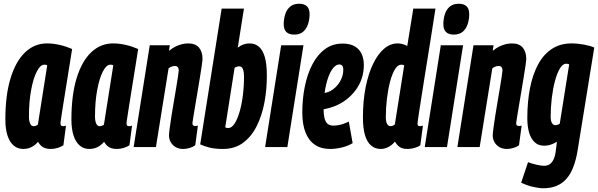

<svg xmlns="http://www.w3.org/2000/svg" viewBox="-20 -786 3196 1026"><path d="M250.8 10Q234.4 10 221.8 5.9Q209.2 1.9 200 -6.6Q190.8 -15.1 183.2 -28.1Q172.7 -15.8 160.6 -7.3Q148.4 1.2 134.6 5.6Q120.7 10 104.2 10Q74.3 10 52.8 -8.5Q31.2 -26.9 19.9 -62.2Q8.6 -97.5 8.6 -146.9Q8.6 -277.2 36.4 -368Q64.2 -458.8 114.2 -506.4Q164.2 -554 231.2 -554Q250.1 -554 268 -551.6Q285.8 -549.2 303 -545.1Q320.1 -541 335.6 -535.6Q351 -530.1 365.4 -524Q347.6 -412.9 336.1 -340.9Q324.5 -268.9 317.8 -226.8Q311 -184.6 308.1 -164.2Q305.1 -143.8 304.1 -137.3Q303.1 -130.7 303.1 -128.7Q303.1 -120.2 306 -116Q308.9 -111.7 317.1 -111.7Q320.9 -111.7 324.8 -112.3Q328.6 -112.9 332.7 -114.8L318.8 -9.8Q307 -1.6 288.6 4.2Q270.2 10 250.8 10ZM182.3 -119.7 232.4 -437Q228.9 -439.2 225.3 -439.8Q221.6 -440.4 216.9 -440.4Q195.6 -440.4 176.7 -403.9Q157.8 -367.4 146.3 -304.7Q134.7 -242 134.7 -164.3Q134.7 -138.1 141.5 -124.9Q148.3 -111.6 159.2 -111.6Q163.6 -111.6 167.7 -112.7Q171.7 -113.8 175.6 -115.5Q179.5 -117.2 182.3 -119.7Z M603.8 10Q587.4 10 574.8 5.9Q562.2 1.9 553 -6.6Q543.8 -15.1 536.2 -28.1Q525.7 -15.8 513.6 -7.3Q501.4 1.2 487.6 5.6Q473.7 10 457.2 10Q427.3 10 405.8 -8.5Q384.2 -26.9 372.9 -62.2Q361.6 -97.5 361.6 -146.9Q361.6 -277.2 389.4 -368Q417.2 -458.8 467.2 -506.4Q517.2 -554 584.2 -554Q603.1 -554 621 -551.6Q638.8 -549.2 656 -545.1Q673.1 -541 688.6 -535.6Q704 -530.1 718.4 -524Q700.6 -412.9 689.1 -340.9Q677.5 -268.9 670.8 -226.8Q664 -184.6 661.1 -164.2Q658.1 -143.8 657.1 -137.3Q656.1 -130.7 656.1 -128.7Q656.1 -120.2 659 -116Q661.9 -111.7 670.1 -111.7Q673.9 -111.7 677.8 -112.3Q681.6 -112.9 685.7 -114.8L671.8 -9.8Q660 -1.6 641.6 4.2Q623.2 10 603.8 10ZM535.3 -119.7 585.4 -437Q581.9 -439.2 578.3 -439.8Q574.6 -440.4 569.9 -440.4Q548.6 -440.4 529.7 -403.9Q510.8 -367.4 499.3 -304.7Q487.7 -242 487.7 -164.3Q487.7 -138.1 494.5 -124.9Q501.3 -111.6 512.2 -111.6Q516.6 -111.6 520.7 -112.7Q524.7 -113.8 528.6 -115.5Q532.5 -117.2 535.3 -119.7Z M780.2 -544H887.4L883 -514.3Q901.7 -529.7 919.3 -538Q936.8 -546.3 953.6 -550.2Q970.4 -554 985.9 -554Q1024.5 -554 1043.4 -531.6Q1062.3 -509.1 1062.3 -469.6Q1062.3 -462.9 1058.4 -436.4Q1054.4 -409.8 1048.3 -372.1Q1042.2 -334.4 1035.3 -293.5Q1028.3 -252.5 1022.2 -215.9Q1016.1 -179.2 1012.2 -155Q1008.2 -130.7 1008.2 -126.9Q1008.2 -119.4 1012.2 -116.1Q1016.1 -112.7 1023.8 -112.7Q1026.7 -112.7 1030.1 -113Q1033.5 -113.3 1037.6 -115.2L1023.4 -9.9Q1011.3 -0.7 993.5 4.6Q975.7 10 958.6 10Q934.6 10 917.7 -0.5Q900.8 -10.9 892 -27.1Q883.1 -43.3 883.1 -61.6Q883.1 -73.4 886.9 -101.8Q890.7 -130.2 896.5 -167.4Q902.2 -204.5 909.2 -244.2Q916.1 -284 921.9 -319.4Q927.6 -354.9 931.4 -379.4Q935.2 -403.9 935.2 -409.9Q935.2 -420.3 930.5 -426.8Q925.7 -433.4 913.5 -433.4Q908.7 -433.4 902.9 -432Q897.1 -430.6 891.5 -427.7Q885.8 -424.9 880.7 -420.4L813.2 0H694.1Z M1283.5 -740 1250.6 -531.4Q1266.3 -543.6 1281.7 -548.8Q1297.1 -554 1313.1 -554Q1343.3 -554 1363.8 -536.2Q1384.3 -518.4 1395.1 -481.2Q1405.9 -443.9 1405.9 -385.2Q1406.6 -312 1393.7 -241.7Q1380.8 -171.4 1352.9 -114.4Q1324.9 -57.4 1280 -23.7Q1235.1 10 1171.1 10Q1128.1 10 1098.5 2.3Q1068.9 -5.4 1049.8 -14.5L1164.4 -740ZM1257.9 -431.7Q1253.3 -431.7 1245.8 -429.5Q1238.3 -427.4 1233.6 -423.6L1183.5 -105.2Q1187.3 -103.3 1191.8 -102.6Q1196.2 -101.8 1199.9 -101.8Q1217.6 -101.8 1232.8 -124.4Q1247.9 -147 1259.7 -186.4Q1271.4 -225.7 1277.7 -275Q1284 -324.3 1284 -378Q1284 -400.4 1278.3 -416Q1272.6 -431.7 1257.9 -431.7Z M1396.7 0 1482.5 -544H1601.6L1515.5 0ZM1578.9 -766Q1605.6 -766 1620.2 -752.4Q1634.7 -738.8 1634.4 -709Q1634.1 -681.6 1626 -656.8Q1617.8 -632.1 1600.1 -616.6Q1582.4 -601.1 1551.6 -601.1Q1524.5 -601.1 1510.1 -615Q1495.8 -629 1496.1 -658.8Q1496.7 -686.9 1504.7 -711.3Q1512.7 -735.7 1530.8 -750.9Q1548.8 -766 1578.9 -766Z M1685.6 -284.8Q1699.6 -285.2 1716.5 -289.2Q1733.4 -293.2 1745.4 -299.6Q1777.2 -317.4 1795.6 -348.1Q1814 -378.8 1814.4 -411.6Q1814.4 -428.6 1808.9 -435Q1803.4 -441.4 1793.8 -441.4Q1772.4 -441.8 1753.6 -413.5Q1734.8 -385.2 1722.5 -333.1Q1710.2 -281 1709.4 -210.2Q1709 -172.6 1714.9 -151.8Q1720.8 -131 1732.6 -122.9Q1744.4 -114.8 1760.4 -114.8Q1772.8 -114.8 1785.9 -116.8Q1799 -118.8 1813.6 -123.8Q1828.2 -128.8 1844 -136.2L1864.4 -21Q1837.2 -4.8 1804.7 2.6Q1772.2 10 1743.8 10Q1695.6 10 1662.5 -12.6Q1629.4 -35.2 1612.4 -78.6Q1595.4 -122 1595.4 -184.2Q1595.4 -258 1609 -324.6Q1622.6 -391.2 1649.7 -442.8Q1676.8 -494.4 1717.1 -523.8Q1757.4 -553.2 1811 -553.2Q1850 -553.2 1875.1 -538.6Q1900.2 -524 1912.2 -498.4Q1924.2 -472.8 1924.2 -439.2Q1924.2 -363 1880.4 -304.3Q1836.6 -245.6 1767.6 -218.2Q1743.4 -209 1716.8 -203.5Q1690.2 -198 1662.8 -197.6Z M2158.1 10Q2140.7 10 2128.6 5.9Q2116.5 1.9 2107.5 -6.9Q2098.4 -15.7 2090.5 -29.3Q2082.1 -18.8 2070.5 -10Q2058.9 -1.2 2044.9 4.4Q2030.9 10 2014.7 10Q1984.1 10 1962.7 -8.6Q1941.3 -27.1 1930.3 -64.2Q1919.4 -101.3 1919.4 -158.7Q1919.4 -246.1 1933.7 -318.8Q1948 -391.4 1973.4 -444.1Q1998.7 -496.8 2032.2 -525.4Q2065.6 -554 2104.6 -554Q2118.4 -554 2131 -550.6Q2143.6 -547.2 2156.3 -540.4L2188.6 -740H2307Q2301.3 -703.4 2294.2 -658.3Q2287.1 -613.2 2279.3 -563.6Q2271.4 -514 2263.3 -463.8Q2255.1 -413.5 2247.5 -365.6Q2239.9 -317.6 2233.3 -275.3Q2226.6 -233 2221.5 -200.4Q2216.3 -167.7 2213.7 -148.2Q2211.1 -128.6 2211.1 -125.9Q2211.1 -119.2 2213.7 -115.5Q2216.2 -111.7 2224.1 -111.7Q2227.9 -111.7 2231.9 -112.5Q2235.8 -113.2 2240 -114.8L2226.1 -9.8Q2214 -0.6 2194.8 4.7Q2175.5 10 2158.1 10ZM2066.5 -111.9Q2073.3 -111.9 2079.3 -114.4Q2085.2 -116.9 2089.9 -120.6L2140 -437.3Q2135.3 -439.2 2132.1 -439.8Q2128.8 -440.4 2124.4 -440.4Q2105.5 -440.4 2090.5 -415.6Q2075.4 -390.9 2064.5 -349.7Q2053.6 -308.5 2047.7 -258.8Q2041.7 -209.1 2041.7 -158.2Q2041.7 -145.4 2044.4 -134.5Q2047 -123.6 2052.7 -117.8Q2058.3 -111.9 2066.5 -111.9Z M2249.7 0 2335.5 -544H2454.6L2368.5 0ZM2431.9 -766Q2458.6 -766 2473.2 -752.4Q2487.7 -738.8 2487.4 -709Q2487.1 -681.6 2479 -656.8Q2470.8 -632.1 2453.1 -616.6Q2435.4 -601.1 2404.6 -601.1Q2377.5 -601.1 2363.1 -615Q2348.8 -629 2349.1 -658.8Q2349.7 -686.9 2357.7 -711.3Q2365.7 -735.7 2383.8 -750.9Q2401.8 -766 2431.9 -766Z M2510.2 -544H2617.4L2613 -514.3Q2631.7 -529.7 2649.3 -538Q2666.8 -546.3 2683.6 -550.2Q2700.4 -554 2715.9 -554Q2754.5 -554 2773.4 -531.6Q2792.3 -509.1 2792.3 -469.6Q2792.3 -462.9 2788.4 -436.4Q2784.4 -409.8 2778.3 -372.1Q2772.2 -334.4 2765.3 -293.5Q2758.3 -252.5 2752.2 -215.9Q2746.1 -179.2 2742.2 -155Q2738.2 -130.7 2738.2 -126.9Q2738.2 -119.4 2742.2 -116.1Q2746.1 -112.7 2753.8 -112.7Q2756.7 -112.7 2760.1 -113Q2763.5 -113.3 2767.6 -115.2L2753.4 -9.9Q2741.3 -0.7 2723.5 4.6Q2705.7 10 2688.6 10Q2664.6 10 2647.7 -0.5Q2630.8 -10.9 2622 -27.1Q2613.1 -43.3 2613.1 -61.6Q2613.1 -73.4 2616.9 -101.8Q2620.7 -130.2 2626.5 -167.4Q2632.2 -204.5 2639.2 -244.2Q2646.1 -284 2651.9 -319.4Q2657.6 -354.9 2661.4 -379.4Q2665.2 -403.9 2665.2 -409.9Q2665.2 -420.3 2660.5 -426.8Q2655.7 -433.4 2643.5 -433.4Q2638.7 -433.4 2632.9 -432Q2627.1 -430.6 2621.5 -427.7Q2615.8 -424.9 2610.7 -420.4L2543.2 0H2424.1Z M2765 190.2 2801.8 80.4Q2820.8 88.2 2846.4 94.1Q2872 100 2887.6 100Q2902.8 100 2915.4 92.8Q2928 85.6 2937.2 67.7Q2946.4 49.8 2950.2 19L2956 -28.4Q2944.2 -21.4 2932.1 -16.4Q2920 -11.4 2908.9 -9.4Q2897.8 -7.4 2887.8 -7.4Q2856.8 -7.4 2836.9 -26.1Q2817 -44.8 2807.4 -77.7Q2797.8 -110.6 2797.8 -153.8Q2797.8 -242.2 2812.2 -315.3Q2826.6 -388.4 2855.7 -442.1Q2884.8 -495.8 2929.4 -524.9Q2974 -554 3034 -554Q3050.8 -554 3068.1 -552.3Q3085.4 -550.6 3102 -547.4Q3118.6 -544.2 3132.4 -540.3Q3146.2 -536.4 3155.6 -532L3066.6 17.8Q3049.4 123.8 3004.8 171.9Q2960.2 220 2884 220Q2861.2 220 2829.1 212.7Q2797 205.4 2765 190.2ZM3021.6 -442.2Q3017.2 -443.8 3013.3 -444.7Q3009.4 -445.6 3005.6 -445.6Q2987.2 -445.6 2972 -420.4Q2956.8 -395.2 2945.7 -353.9Q2934.6 -312.6 2928.6 -262.2Q2922.6 -211.8 2922.6 -161.4Q2922.6 -140.6 2929.5 -128.7Q2936.4 -116.8 2948.4 -116.8Q2951.8 -116.8 2956 -117.9Q2960.2 -119 2964.3 -121Q2968.4 -123 2971.2 -125.2Z"/></svg>

Font: Georama ExtraCondensed Thin
Style: Italic
Weight: 100
Width: 2
Italic angle: -9°
Designer: Jean-Baptiste Levee
Foundry: Production Type
Version: Version 1.001